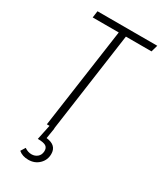

<svg xmlns="http://www.w3.org/2000/svg" viewBox="-223 -764 901 1066"><g transform="rotate(30 227.0 -231.0)"><path d="M70.8 -684.1H454.1L441.9 -641.1H277.8L188 -1L189 0L178.2 66.9Q245.1 74.2 245.1 130.9Q245.1 169.4 218 195.8Q190.9 222.2 149.9 222.2Q111.3 222.2 86.9 201.2L105 171.9Q127 187 149.9 187Q171.4 187 187 174.1Q202.6 161.1 204.1 138.2Q205.6 115.2 190.7 105.2Q175.8 95.2 138.2 95.2L158.2 0H141.1L231.9 -641.1H64.9Z"/></g></svg>

Font: Fira Sans Compressed ExtraLight
Style: Italic
Weight: 250
Width: 3
Italic angle: -8°
Designer: Carrois Corporate & Edenspiekermann AG
Foundry: Carrois Corporate GbR & Edenspiekermann AG
Version: Version 4.203;PS 004.203;hotconv 1.0.88;makeotf.lib2.5.64775